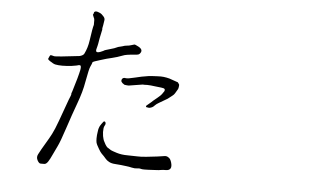

<svg xmlns="http://www.w3.org/2000/svg" viewBox="-52 -839 1603 924"><g transform="rotate(5 750.0 -376.5)"><path d="M486.3 -106.4Q486.3 -106.4 505.9 -93.8Q511.7 -90.8 534.7 -83.5Q557.6 -76.2 587.4 -76.2Q617.2 -76.2 633.8 -75.2Q650.4 -74.2 678.7 -77.1Q707 -80.1 730.5 -83Q753.9 -85.9 763.7 -87.9Q773.4 -89.8 781.2 -85.4Q789.1 -81.1 792.5 -75.7Q795.9 -70.3 798.8 -61.5Q811.5 -20.5 774.4 -21.5Q761.7 -21.5 757.8 -20.5Q741.2 -17.6 731.4 -17.6Q722.7 -17.6 693.4 -15.6Q669.9 -14.6 663.1 -15.6Q651.4 -19.5 639.6 -17.6Q627.9 -15.6 613.3 -19Q598.6 -22.5 585 -23.9Q571.3 -25.4 560.1 -26.9Q548.8 -28.3 531.2 -29.3Q513.7 -30.3 502 -36.6Q490.2 -43 484.4 -50.3Q478.5 -57.6 473.6 -62.5Q468.8 -67.4 462.4 -73.7Q456.1 -80.1 447.8 -94.7Q439.5 -109.4 437.5 -113.3Q435.5 -117.2 433.6 -123Q431.6 -130.9 431.6 -144.5Q431.6 -160.2 434.6 -177.7Q435.5 -190.4 440.4 -201.2Q442.4 -206.1 449.2 -215.8Q456.1 -225.6 458 -227.5Q462.9 -230.5 465.8 -227.5Q468.8 -224.6 468.8 -218.8Q468.8 -213.9 464.8 -208Q461.9 -203.1 460.9 -195.3Q460 -184.6 460 -177.7Q460 -171.9 461.9 -158.2Q465.8 -140.6 467.8 -136.7Q476.6 -117.2 486.3 -106.4ZM737.3 -399.4Q740.2 -408.2 735.4 -411.1Q734.4 -413.1 720.7 -415Q716.8 -416 694.3 -418Q678.7 -419.9 669.9 -420.9Q657.2 -421.9 652.3 -421.9Q635.7 -420.9 630.9 -421.9Q628.9 -420.9 593.8 -416Q563.5 -411.1 563.5 -411.1Q555.7 -411.1 543 -413.1Q542 -413.1 533.2 -419.9Q529.3 -423.8 527.3 -427.7Q525.4 -428.7 527.3 -436.5Q528.3 -440.4 533.2 -444.3Q539.1 -447.3 546.9 -445.3Q555.7 -443.4 590.8 -452.1Q621.1 -460 654.3 -464.8Q670.9 -466.8 698.2 -467.8Q714.8 -468.8 728 -467.3Q741.2 -465.8 755.9 -461.9Q755.9 -461.9 797.9 -447.3Q801.8 -441.4 804.7 -437.5Q805.7 -433.6 804.7 -427.7Q803.7 -418.9 801.8 -415Q800.8 -413.1 789.1 -393.6Q785.2 -386.7 777.3 -380.9Q765.6 -372.1 755.9 -364.3L715.8 -340.8Q710 -336.9 705.1 -334Q702.1 -332 696.3 -326.2Q692.4 -321.3 685.5 -317.4Q679.7 -314.5 673.8 -313.5Q668.9 -312.5 667 -313.5Q665 -313.5 660.2 -314.5Q655.3 -314.5 655.3 -319.3Q655.3 -322.3 666 -330.1Q678.7 -340.8 678.7 -340.8Q680.7 -343.8 706.1 -364.3Q721.7 -377 726.6 -383.8ZM282.2 -318.4Q292 -341.8 292 -343.8Q292 -348.6 292 -349.6Q295.9 -359.4 295.9 -360.4Q302.7 -384.8 314.5 -422.9Q322.3 -451.2 325.2 -465.8Q327.1 -477.5 326.2 -481.4Q325.2 -487.3 323.2 -487.3Q321.3 -488.3 319.3 -488.3H316.4Q315.4 -487.3 305.7 -485.4Q295.9 -483.4 282.2 -481.4Q231.4 -475.6 203.1 -481.4Q193.4 -483.4 174.8 -496.1Q166 -502.9 166 -504.9Q166 -505.9 171.9 -518.6Q174.8 -524.4 177.7 -524.4Q180.7 -524.4 186.5 -522.5Q193.4 -519.5 202.1 -520.5Q210 -521.5 229.5 -522.5Q316.4 -532.2 316.4 -532.2Q334 -537.1 337.9 -545.9Q352.5 -575.2 357.4 -610.4Q366.2 -672.9 371.1 -687.5Q371.1 -688.5 371.1 -710Q371.1 -717.8 367.2 -723.6Q362.3 -735.4 362.3 -736.3Q365.2 -738.3 366.2 -745.1Q366.2 -749 370.1 -751Q373 -752.9 377 -752.9Q382.8 -752.9 395.5 -747.1Q404.3 -743.2 414.1 -731.4Q420.9 -723.6 419.9 -714.8Q418.9 -704.1 416 -689.5Q413.1 -676.8 413.1 -674.8Q414.1 -665 412.1 -662.1Q411.1 -659.2 404.3 -625Q399.4 -593.8 397.5 -587.9Q390.6 -566.4 393.6 -561.5Q396.5 -554.7 413.1 -560.5Q423.8 -565.4 426.8 -566.4Q433.6 -571.3 442.4 -573.2Q448.2 -575.2 459 -578.1Q469.7 -581.1 478.5 -584Q493.2 -590.8 497.1 -591.8Q507.8 -593.8 516.6 -596.7Q530.3 -601.6 537.1 -601.6Q548.8 -602.5 557.6 -605.5Q574.2 -610.4 574.2 -610.4Q578.1 -610.4 588.9 -604.5Q619.1 -590.8 606.4 -572.3Q602.5 -566.4 597.7 -564.5Q592.8 -562.5 578.1 -561.5Q536.1 -558.6 523.4 -552.7Q495.1 -542 473.6 -537.1Q451.2 -532.2 446.3 -530.3Q429.7 -525.4 417 -521.5Q381.8 -510.7 380.9 -508.8Q378.9 -501 371.1 -484.4Q366.2 -474.6 354.5 -411.1Q346.7 -363.3 324.2 -302.7Q304.7 -250 282.2 -181.6Q259.8 -113.3 248 -89.8Q236.3 -66.4 227.5 -46.9Q218.8 -27.3 210 -13.7Q201.2 0 191.4 0Q181.6 0 173.8 0Q166 0 158.2 -14.6Q150.4 -29.3 158.2 -43.9Q166 -58.6 171.9 -69.3Q177.7 -80.1 191.4 -102.5Q205.1 -125 216.8 -147.5Q228.5 -169.9 244.1 -212.9Q271.5 -288.1 282.2 -318.4Z"/></g></svg>

Font: ToneOZ-Zhuyin-Tsuipita-TC
Style: Regular
Weight: 400
Designer: ÂÆ£ÂøóÂáåJeffrey Xuan(jeffreyx@gmail.com, ToneOZ.com) ÈòøÂù§(cjkFonts)
Foundry: ToneOZ
Version: Version 0.240710